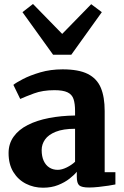

<svg xmlns="http://www.w3.org/2000/svg" viewBox="-20 -908 607 940"><path d="M190.5 11Q145.5 11 107 -8.5Q68.5 -28 45.2 -66Q22 -104 22 -158.5Q22 -204.5 46.8 -239Q71.5 -273.5 115.8 -296Q160 -318.5 219.2 -330Q278.5 -341.5 347.5 -342.5V-364.5Q347.5 -400.5 340 -423Q332.5 -445.5 310.5 -456Q288.5 -466.5 246.5 -466.5Q189 -466.5 146 -450.5Q103 -434.5 79 -423.5L45.5 -492.5Q58 -503 92.5 -521Q127 -539 177.2 -553.8Q227.5 -568.5 286.5 -568.5Q365 -568.5 409.8 -546Q454.5 -523.5 473.5 -478.5Q492.5 -433.5 492.5 -364.5V-65H545V-5Q533.5 -2.5 511 1Q488.5 4.5 462.8 7.2Q437 10 416.5 10Q380 10 368 -0.5Q356 -11 356 -42.5V-67Q343.5 -51.5 320.2 -33.2Q297 -15 264.5 -2Q232 11 190.5 11ZM262.5 -76.5Q282.5 -76.5 306.5 -88.2Q330.5 -100 347.5 -116V-277.5Q289.5 -277.5 253.2 -263Q217 -248.5 200.5 -225Q184 -201.5 184 -173.5Q184 -142.5 193.8 -121Q203.5 -99.5 221.2 -88Q239 -76.5 262.5 -76.5ZM240 -640 90 -848.5 141.5 -888.5 284.5 -742 426.5 -887.5 478.5 -848.5 329 -640Z"/></svg>

Font: Merriweather ExtraBold
Style: Regular
Weight: 800
Version: Version 2.100